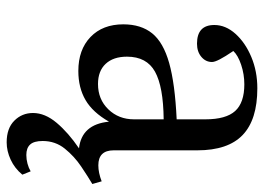

<svg xmlns="http://www.w3.org/2000/svg" viewBox="-128 -435 792 576"><g transform="rotate(90 268.0 -147.0)"><path d="M407 229Q365 229 342 206Q319 183 319 150Q319 114 348.5 79Q378 44 425 12Q353 4 345 -78Q317 -29 280 -7.5Q243 14 193 14Q129 14 91 -22.5Q53 -59 53 -121Q53 -174 80 -207.5Q107 -241 169 -258.5Q231 -276 338 -281V-367Q338 -429 313 -456.5Q288 -484 233 -484Q203 -484 174.5 -474.5Q146 -465 133 -451Q150 -426 158 -410.5Q166 -395 166 -387Q166 -368 150.5 -355Q135 -342 111 -342Q55 -342 55 -394Q55 -428 81.5 -457.5Q108 -487 151 -505Q194 -523 245 -523Q339 -523 385 -479Q431 -435 431 -343V-92Q431 -46 476 -46Q498 -46 524 -56L532 -28Q510 -15 479.5 5.5Q449 26 426 54.5Q403 83 403 121Q403 147 413.5 158.5Q424 170 445 170Q458 170 471 166.5Q484 163 494 157L504 182Q485 205 459 217Q433 229 407 229ZM232 -45Q278 -45 308 -76Q338 -107 338 -153V-242Q240 -241 195 -216Q150 -191 150 -132Q150 -91 171.5 -68Q193 -45 232 -45Z"/></g></svg>

Font: Literata 36pt
Style: Regular
Weight: 400
Designer: Latin by Veronika Burian and Jose Scaglione. Greek by Irene Vlachou. Cyrillic by Vera Evstafieva.
Foundry: TypeTogether
Version: Version 3.002